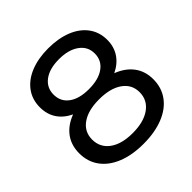

<svg xmlns="http://www.w3.org/2000/svg" viewBox="-187 -859 1018 1018"><g transform="rotate(-45 322.0 -350.0)"><path d="M600 -198Q600 -135 566 -88.5Q532 -42 469 -17Q406 8 321 8Q237 8 174.5 -17Q112 -42 78 -88.5Q44 -135 44 -198Q44 -258 75.5 -301Q107 -344 167 -367Q119 -390 94 -428Q69 -466 69 -518Q69 -576 100.5 -619Q132 -662 189 -685Q246 -708 321 -708Q397 -708 454.5 -685Q512 -662 543.5 -619Q575 -576 575 -518Q575 -467 549.5 -428.5Q524 -390 476 -367Q536 -344 568 -301Q600 -258 600 -198ZM168 -514Q168 -462 208.5 -432Q249 -402 321 -402Q394 -402 435.5 -432Q477 -462 477 -514Q477 -566 434.5 -596.5Q392 -627 321 -627Q250 -627 209 -596.5Q168 -566 168 -514ZM500 -201Q500 -259 452 -292.5Q404 -326 321 -326Q238 -326 191 -292.5Q144 -259 144 -201Q144 -142 191 -107.5Q238 -73 321 -73Q404 -73 452 -107.5Q500 -142 500 -201Z"/></g></svg>

Font: Montserrat Alternates Medium
Style: Regular
Weight: 500
Designer: Julieta Ulanovsky
Foundry: Julieta Ulanovsky
Version: Version 7.200